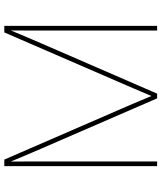

<svg xmlns="http://www.w3.org/2000/svg" viewBox="53 -821 768 914"><g transform="rotate(-90 437.0 -364.0)"><path d="M103 0V-727.5H134.3L385.7 -148.4Q393.1 -131.8 400.1 -115Q407.2 -98.1 414.3 -81.1Q421.4 -64 428.5 -47.1Q435.5 -30.3 442.9 -13.2H431.2Q438.5 -30.3 445.6 -47.1Q452.6 -64 460 -81.1Q467.3 -98.1 474.4 -115Q481.4 -131.8 488.8 -148.4L739.7 -727.5H771V0H748.5V-554.7Q748.5 -574.2 748.5 -594Q748.5 -613.8 748.8 -634Q749 -654.3 749 -674.1Q749 -693.8 749 -713.4H755.9Q747.6 -693.4 739.3 -673.3Q731 -653.3 722.7 -633.5Q714.4 -613.8 705.8 -594Q697.3 -574.2 689 -554.7L448.2 0H425.8L185.1 -554.7Q176.8 -574.2 168.2 -594Q159.7 -613.8 151.4 -633.5Q143.1 -653.3 134.8 -673.3Q126.5 -693.4 118.2 -713.4H125Q125 -693.8 125 -674.1Q125 -654.3 125.2 -634Q125.5 -613.8 125.5 -594Q125.5 -574.2 125.5 -554.7V0Z"/></g></svg>

Font: Inter 20pt Thin
Style: Regular
Weight: 250
Version: Version 4.001;git-66647c0bb